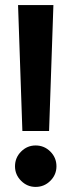

<svg xmlns="http://www.w3.org/2000/svg" viewBox="-20 -725 281 755"><path d="M68 -210 51 -705H190L173 -210ZM120 10Q87 10 63 -14Q39 -38 39 -71Q39 -105 63 -129Q87 -153 120 -153Q154 -153 178 -129Q202 -105 202 -71Q202 -38 178 -14Q154 10 120 10Z"/></svg>

Font: Red Hat Display
Style: Bold
Weight: 700
Designer: Pentagram, MCKL
Foundry: Pentagram, MCKL
Version: Version 1.023; ttfautohint (v1.8.3)